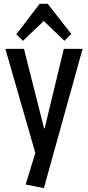

<svg xmlns="http://www.w3.org/2000/svg" viewBox="-20 -795 459 1002"><path d="M114 168 176 -35 170 23 8 -540H105L210 -125H213L313 -540H411L209 187ZM65 -616 187 -775H229L352 -618L316 -582L186 -707H231L100 -582Z"/></svg>

Font: Pathway Extreme Condensed Medium
Style: Regular
Weight: 500
Width: 3
Version: Version 1.001;gftools[0.9.26]